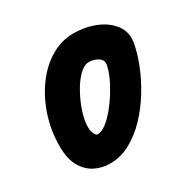

<svg xmlns="http://www.w3.org/2000/svg" viewBox="-127 -664 800 800"><g transform="rotate(-30 273.0 -264.0)"><path d="M184 9.5Q146.5 9.5 113 -7Q79.5 -23.5 58.2 -60.2Q37 -97 37 -157.5Q37 -231.5 59.2 -299.8Q81.5 -368 120.5 -421.5Q159.5 -475 211 -506Q262.5 -537 321 -537Q379 -537 427.2 -517Q475.5 -497 502 -461Q528.5 -425 520 -376.5Q512.5 -332.5 492 -280.5Q471.5 -228.5 440.2 -177.2Q409 -126 369 -83.8Q329 -41.5 282.2 -16Q235.5 9.5 184 9.5ZM179 -170Q179 -149 185.8 -135.5Q192.5 -122 199.5 -122Q218 -122 240.2 -138.5Q262.5 -155 285 -182Q307.5 -209 327 -240.2Q346.5 -271.5 359.8 -301.8Q373 -332 377 -355Q380.5 -377 360.8 -389.2Q341 -401.5 318.5 -401.5Q294 -401.5 269.5 -376.8Q245 -352 224.5 -314.2Q204 -276.5 191.5 -237.5Q179 -198.5 179 -170Z"/></g></svg>

Font: Edu QLD Hand
Style: Regular
Weight: 400
Designer: Tina and Corey Anderson, Eben Sorkin
Foundry: Sorkin Type Co.
Version: Version 2.000